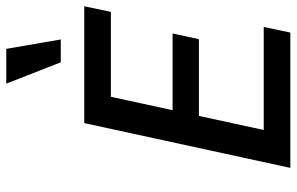

<svg xmlns="http://www.w3.org/2000/svg" viewBox="-187 -760 947 613"><g transform="rotate(-90 286.5 -453.5)"><path d="M489 0H57L200 -658H573L555 -573H284L178 -85H507ZM152 -292 170 -376H486L468 -292ZM394 -733 326 -907H437L467 -733Z"/></g></svg>

Font: Ysabeau Infant SemiBold
Style: Italic
Weight: 600
Italic angle: -12°
Designer: Christian Thalmann (Catharsis Fonts)
Version: Version 2.002; featfreeze: ss01,ss02,lnum